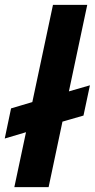

<svg xmlns="http://www.w3.org/2000/svg" viewBox="-62 -770 390 790"><path d="M-3 0 45 -226 -42.5 -200 -16.5 -324 71 -350 156 -750H297L221.5 -394L308 -419L281.5 -294.5L195 -269.5L138 0ZM80.5 -58H80L132.5 -305.5L235 -335V-334.5L132.5 -305L215 -693H215.5L133 -305.5L30.5 -276V-276.5L133.5 -306Z"/></svg>

Font: Tourney Thin Black
Style: Italic
Weight: 900
Italic angle: -12°
Version: Version 1.015